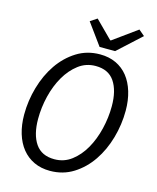

<svg xmlns="http://www.w3.org/2000/svg" viewBox="-126 -940 852 1040"><g transform="rotate(15 300.0 -420.5)"><path d="M254 12Q204 12 164.5 -6.5Q125 -25 97.5 -59Q70 -93 55.5 -141Q41 -189 41 -247Q41 -325 63 -401Q85 -477 125.5 -536Q166 -595 224 -631.5Q282 -668 355 -668Q405 -668 444.5 -649.5Q484 -631 511 -597Q538 -563 552.5 -515Q567 -467 567 -409Q567 -331 545.5 -255.5Q524 -180 483.5 -120.5Q443 -61 385 -24.5Q327 12 254 12ZM261 -55Q315 -55 357 -87Q399 -119 428 -170Q457 -221 472.5 -285Q488 -349 488 -413Q488 -500 454 -550.5Q420 -601 348 -601Q294 -601 252 -569Q210 -537 180.5 -486Q151 -435 135.5 -371.5Q120 -308 120 -244Q120 -156 154.5 -105.5Q189 -55 261 -55ZM341 -706 253 -827 291 -852 387 -756H391L525 -853L558 -825L428 -706Z"/></g></svg>

Font: Source Code Pro
Style: Italic
Weight: 400
Italic angle: -11°
Monospace: yes
Designer: Paul D. Hunt, Teo Tuominen
Foundry: Adobe Systems Incorporated
Version: Version 1.050;PS 1.000;hotconv 16.6.51;makeotf.lib2.5.65220